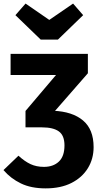

<svg xmlns="http://www.w3.org/2000/svg" viewBox="-32 -833 562 1075"><path d="M223.5 221.7Q142.2 221.7 85 194Q27.8 166.4 -12.5 119.3L71.4 38.8Q106.4 70.9 139.3 86.1Q172.2 101.3 214 101.3Q265.9 101.3 297.4 71.9Q329 42.5 329 -19Q329 -74.6 297.4 -97.3Q265.9 -119.9 203.5 -119.9H110.8L244.9 -212.8H266.4Q373.2 -208.5 432.7 -158.6Q492.1 -108.7 492.1 -9.5Q492.1 56.5 459.9 108.8Q427.7 161.1 368 191.4Q308.3 221.7 223.5 221.7ZM110.8 -119.9V-211.8L281.5 -413H27.3V-531.4H460V-422.8L227.5 -156.5ZM243.9 -721.5 377.2 -813 433.6 -748.1 292.4 -611.4H195.9L54.3 -748.1L111.1 -813Z"/></svg>

Font: Fira Sans Variable
Style: Regular
Weight: 400
Designer: Carrois Corporate & Edenspiekermann AG
Foundry: Carrois Corporate GbR & Edenspiekermann AG
Version: Version 4.202